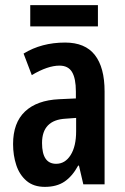

<svg xmlns="http://www.w3.org/2000/svg" viewBox="-20 -719 486 749"><path d="M234 -553Q312 -553 350 -504.5Q388 -456 388 -362V0H305L288 -73H285Q262 -31 231.5 -10.5Q201 10 155 10Q111 10 83.5 -13.5Q56 -37 43.5 -75Q31 -113 31 -157Q31 -240 77.5 -284Q124 -328 211 -332L276 -335V-362Q276 -413 261 -438Q246 -463 212 -463Q166 -463 104 -426L72 -510Q142 -553 234 -553ZM236 -256Q144 -251 144 -161Q144 -80 199 -80Q234 -80 255.5 -114Q277 -148 277 -207V-259ZM362 -699V-616H98V-699Z"/></svg>

Font: Noto Sans Thai ExtCond SemBd
Style: Regular
Weight: 600
Width: 2
Designer: Monotype Design Team
Foundry: Monotype Imaging Inc.
Version: Version 2.002; ttfautohint (v1.8.4.7-5d5b)